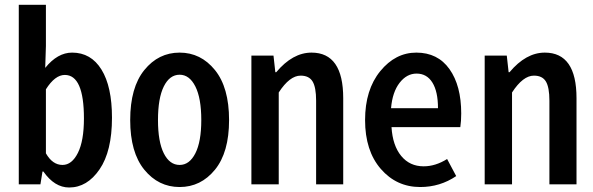

<svg xmlns="http://www.w3.org/2000/svg" viewBox="-20 -790 2540 823"><path d="M276.4 13.7Q213.9 13.7 166 -54.7H162.1L153.3 0H60.5V-769.5H176.8V-592.8L173.8 -499Q226.6 -564.5 289.1 -564.5Q370.1 -564.5 415 -491.7Q460 -418.9 460 -285.2Q460 -141.6 406.7 -64Q353.5 13.7 276.4 13.7ZM248 -83Q288.1 -83 314 -134.8Q339.8 -186.5 339.8 -282.2Q339.8 -468.8 257.8 -468.8Q215.8 -468.8 176.8 -407.2V-132.8Q205.1 -83 248 -83Z M538.1 -275.4Q538.1 -415 598.6 -489.7Q659.2 -564.5 750 -564.5Q840.8 -564.5 901.4 -489.7Q961.9 -415 961.9 -275.4Q961.9 -136.7 901.4 -62.5Q840.8 11.7 750 11.7Q659.2 11.7 598.6 -62.5Q538.1 -136.7 538.1 -275.4ZM750 -83Q792 -83 817.4 -132.8Q842.8 -182.6 842.8 -275.4Q842.8 -369.1 817.4 -419.4Q792 -469.7 750 -469.7Q707 -469.7 682.1 -419.4Q657.2 -369.1 657.2 -275.4Q657.2 -182.6 682.1 -132.8Q707 -83 750 -83Z M1057.6 0V-551.8H1152.3L1160.2 -480.5H1164.1Q1234.4 -564.5 1315.4 -564.5Q1451.2 -564.5 1451.2 -369.1V0H1335V-358.4Q1335 -416 1319.8 -440.9Q1304.7 -465.8 1268.6 -465.8Q1221.7 -465.8 1174.8 -393.6V0Z M1781.2 11.7Q1679.7 11.7 1612.3 -65.9Q1544.9 -143.6 1544.9 -275.4Q1544.9 -405.3 1609.9 -484.9Q1674.8 -564.5 1764.6 -564.5Q1856.4 -564.5 1906.7 -493.7Q1957 -422.9 1957 -303.7Q1957 -270.5 1953.1 -245.1H1658.2Q1663.1 -166 1699.7 -121.6Q1736.3 -77.1 1795.9 -77.1Q1846.7 -77.1 1896.5 -108.4L1935.5 -35.2Q1866.2 11.7 1781.2 11.7ZM1656.2 -326.2H1857.4Q1857.4 -397.5 1833.5 -436Q1809.6 -474.6 1765.6 -474.6Q1723.6 -474.6 1692.9 -435.1Q1662.1 -395.5 1656.2 -326.2Z M2057.6 0V-551.8H2152.3L2160.2 -480.5H2164.1Q2234.4 -564.5 2315.4 -564.5Q2451.2 -564.5 2451.2 -369.1V0H2335V-358.4Q2335 -416 2319.8 -440.9Q2304.7 -465.8 2268.6 -465.8Q2221.7 -465.8 2174.8 -393.6V0Z"/></svg>

Font: GenEi Gothic M SemiBold
Style: Regular
Weight: 500
Designer: o_tamon (Modified); [Source Han Sans]
Ryoko NISHIZUKA  (kana & ideographs); Paul D. Hunt (Latin, Greek & Cyrillic); Wenl
Version: Version 1.1a;Original Version 1.004